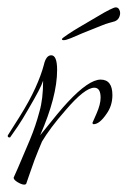

<svg xmlns="http://www.w3.org/2000/svg" viewBox="-20 -498 346 521"><path d="M46 3Q39 3 28 -3.5Q17 -10 17 -16L29 -43Q46 -82 61.5 -119.5Q77 -157 87 -195Q97 -229 97 -279Q94 -269 84 -250Q74 -231 57 -202Q41 -174 28.5 -155.5Q16 -137 8 -126Q8 -125 6 -125Q1 -125 1 -129Q1 -131 2 -132L33 -181Q60 -224 76 -259.5Q92 -295 99 -322Q105 -348 119 -348Q135 -348 135 -308Q135 -236 89 -131Q143 -199 164 -221Q221 -282 253 -282Q285 -282 285 -240Q285 -211 269 -189Q250 -161 234 -161Q231 -161 231 -165Q231 -165 242 -190Q253 -215 253 -233Q253 -260 236 -260Q210 -260 158 -199Q136 -174 120 -152.5Q104 -131 94 -114Q93 -111 84 -90Q75 -69 61 -28L51 1Q49 3 46 3ZM153 -389Q148 -389 148 -392Q148 -394 164.5 -405Q181 -416 193 -423Q201 -428 216 -436.5Q231 -445 247.5 -455Q264 -465 277 -471.5Q290 -478 294 -478Q300 -478 303 -473Q306 -468 306 -463Q306 -456 302.5 -449.5Q299 -443 291 -440Q284 -438 275 -435.5Q266 -433 259 -430Q244 -424 231.5 -419Q219 -414 204 -408Q186 -400 172.5 -394.5Q159 -389 153 -389Z"/></svg>

Font: Love Light
Style: Regular
Weight: 400
Designer: Robert E. Leuschke
Foundry: Robert E. Leuschke
Version: Version 1.010; ttfautohint (v1.8.3)